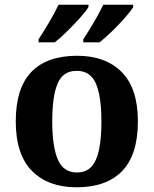

<svg xmlns="http://www.w3.org/2000/svg" viewBox="-20 -786 653 816"><path d="M305 10Q185 10 116 -59.5Q47 -129 47 -270Q47 -411 113 -480Q179 -549 308 -549Q428 -549 497 -480Q566 -411 566 -270Q566 -129 499.5 -59.5Q433 10 305 10ZM307 -53Q346 -53 368.5 -77.5Q391 -102 401 -150.5Q411 -199 411 -270Q411 -377 387.5 -431Q364 -485 306 -485Q248 -485 225 -431.5Q202 -378 202 -270Q202 -164 225.5 -108.5Q249 -53 307 -53ZM334 -619Q355 -651 379 -691.5Q403 -732 419 -766H546V-756Q536 -739 510.5 -710Q485 -681 455.5 -652.5Q426 -624 403 -606H334ZM144 -619Q165 -651 189 -691.5Q213 -732 229 -766H356V-756Q346 -739 320 -710Q294 -681 265 -652.5Q236 -624 213 -606H144Z"/></svg>

Font: Noto Serif Kannada
Style: Bold
Weight: 700
Version: Version 2.003